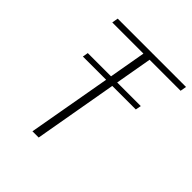

<svg xmlns="http://www.w3.org/2000/svg" viewBox="-186 -800 926 926"><g transform="rotate(45 277.0 -337.5)"><path d="M98 -427H256.5L181 0H223.5L298.5 -427H459L464.5 -455.5H303.5L336.5 -643.5H548L553.5 -675H87.5L82 -643.5H294.5L261.5 -455.5H103Z"/></g></svg>

Font: Anybody Thin ExtraLight
Style: Italic
Weight: 250
Italic angle: -10°
Version: Version 1.113;gftools[0.9.25]